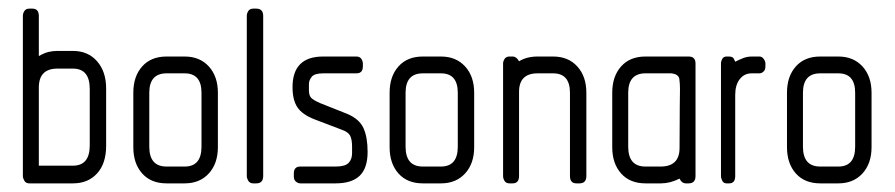

<svg xmlns="http://www.w3.org/2000/svg" viewBox="-20 -425 2074 445"><path d="M149 0H48Q40 0 36.5 -6Q33 -12 33 -17V-388Q33 -394 36.5 -399.5Q40 -405 48 -405H55Q70 -405 70 -388V-295Q82 -302 92 -304.5Q102 -307 113 -307H149Q184 -307 205 -283Q226 -259 226 -220V-87Q226 -46 205 -23Q184 0 149 0ZM188 -219Q188 -266 149 -266H113Q70 -266 70 -222V-41H149Q188 -41 188 -88Z M408 0H366Q330 0 309.5 -23Q289 -46 289 -84V-210Q289 -248 309.5 -271Q330 -294 366 -294H408Q443 -294 464 -271Q485 -248 485 -210V-84Q485 -46 464 -23Q443 0 408 0ZM447 -210Q447 -255 408 -255H366Q326 -255 326 -210V-85Q326 -39 366 -39H408Q447 -39 447 -85Z M574 0H567Q559 0 555.5 -6Q552 -12 552 -17V-388Q552 -394 555.5 -399.5Q559 -405 567 -405H574Q590 -405 590 -388V-17Q590 0 574 0Z M758 0H676Q671 0 666 -4Q661 -8 661 -16V-23Q661 -39 676 -39H758Q780 -39 788 -47.5Q796 -56 796 -70V-85Q796 -102 791.5 -110.5Q787 -119 773 -124L710 -148Q681 -159 669.5 -176Q658 -193 658 -223Q658 -294 729 -294H806Q814 -294 817.5 -288.5Q821 -283 821 -278V-271Q821 -255 806 -255H729Q709 -255 702.5 -247Q696 -239 696 -230V-216Q696 -204 701 -198.5Q706 -193 722 -186L785 -161Q813 -149 822.5 -128Q832 -107 832 -73Q832 -35 813.5 -17.5Q795 0 758 0Z M1002 0H960Q924 0 903.5 -23Q883 -46 883 -84V-210Q883 -248 903.5 -271Q924 -294 960 -294H1002Q1037 -294 1058 -271Q1079 -248 1079 -210V-84Q1079 -46 1058 -23Q1037 0 1002 0ZM1041 -210Q1041 -255 1002 -255H960Q920 -255 920 -210V-85Q920 -39 960 -39H1002Q1041 -39 1041 -85Z M1323 0H1316Q1301 0 1301 -17V-210Q1301 -255 1262 -255H1226Q1183 -255 1183 -212V-17Q1183 0 1168 0H1161Q1153 0 1149.5 -5.5Q1146 -11 1146 -17V-278Q1146 -283 1149.5 -288.5Q1153 -294 1161 -294H1168Q1177 -294 1183 -283Q1201 -294 1226 -294H1262Q1297 -294 1318 -271Q1339 -248 1339 -210V-17Q1339 0 1323 0Z M1576 0H1570Q1560 0 1555 -11Q1533 0 1512 0H1476Q1440 0 1419.5 -23Q1399 -46 1399 -84V-210Q1399 -248 1419.5 -271Q1440 -294 1476 -294H1576Q1592 -294 1592 -278V-17Q1592 0 1576 0ZM1536 -255Q1535 -255 1526 -255Q1517 -255 1506 -255Q1495 -255 1486 -255Q1477 -255 1476 -255Q1436 -255 1436 -210V-85Q1436 -39 1476 -39H1511Q1555 -39 1555 -82Q1555 -148 1555.5 -178Q1556 -208 1556 -219Q1556 -231 1554.5 -242Q1553 -253 1536 -255Z M1740 -255H1722Q1705 -255 1694.5 -241.5Q1684 -228 1684 -205V-17Q1684 0 1670 0H1664Q1657 0 1654 -6Q1651 -12 1651 -17V-278Q1651 -283 1654 -288.5Q1657 -294 1664 -294H1670Q1675 -294 1678 -292Q1681 -290 1684 -282Q1694 -287 1703 -290.5Q1712 -294 1723 -294H1740Q1746 -294 1750 -288.5Q1754 -283 1754 -278V-271Q1754 -263 1749.5 -259Q1745 -255 1740 -255Z M1923 0H1881Q1845 0 1824.5 -23Q1804 -46 1804 -84V-210Q1804 -248 1824.5 -271Q1845 -294 1881 -294H1923Q1958 -294 1979 -271Q2000 -248 2000 -210V-84Q2000 -46 1979 -23Q1958 0 1923 0ZM1962 -210Q1962 -255 1923 -255H1881Q1841 -255 1841 -210V-85Q1841 -39 1881 -39H1923Q1962 -39 1962 -85Z"/></svg>

Font: Chathura
Style: Bold
Weight: 700
Designer: Appaji Ambarisha Darbha
Foundry: Aditya Fonts
Version: Version 1.002 2016